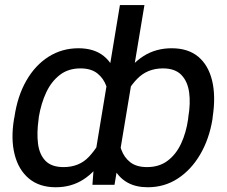

<svg xmlns="http://www.w3.org/2000/svg" viewBox="-20 -748 918 777"><path d="M840.8 -275.4 839.8 -265.6Q826.7 -185.5 790.3 -123.3Q753.9 -61 699.7 -25.6Q645.5 9.8 578.1 9.8Q531.2 9.8 498 -8.1Q464.8 -25.9 444.6 -60.1Q424.3 -94.2 416.7 -143.6Q409.2 -192.9 414.1 -255.9L419.9 -287.1Q440.9 -371.1 476.1 -430.4Q511.2 -489.7 561 -521.2Q610.8 -552.7 674.8 -552.7Q741.2 -552.7 782.2 -518.6Q823.2 -484.4 838.4 -421.9Q853.5 -359.4 840.8 -275.4ZM741.2 -265.6 742.2 -275.4Q751.5 -330.1 745.4 -374.3Q739.3 -418.5 713.9 -444.8Q688.5 -471.2 639.2 -471.2Q576.2 -471.2 534.9 -428.7Q493.7 -386.2 473.6 -326.7L455.6 -216.3Q459 -175.8 470.7 -143.1Q482.4 -110.4 507.6 -91.1Q532.7 -71.8 575.2 -71.8Q624 -71.8 658.2 -97.4Q692.4 -123 712.9 -167Q733.4 -210.9 741.2 -265.6ZM361.8 -102.5 465.3 -727.5H564.5L443.4 0H354ZM36.6 -265.6 38.6 -275.4Q50.8 -359.4 86.7 -421.9Q122.6 -484.4 176.8 -518.6Q231 -552.7 297.4 -552.7Q360.8 -552.7 399.9 -521.2Q439 -489.7 454.6 -430.2Q470.2 -370.6 463.4 -287.1L457.5 -255.9Q437 -171.9 401.9 -112.5Q366.7 -53.2 317.6 -21.7Q268.6 9.8 205.6 9.8Q139.2 9.8 96.9 -25.6Q54.7 -61 39.1 -123.3Q23.4 -185.5 36.6 -265.6ZM137.2 -275.4 136.2 -265.6Q128.4 -210.9 133.8 -167Q139.2 -123 163.8 -97.4Q188.5 -71.8 237.3 -71.8Q300.8 -71.8 340.1 -113.8Q379.4 -155.8 404.8 -216.3L422.9 -326.7Q422.4 -366.2 410.6 -398.9Q398.9 -431.6 373.5 -451.4Q348.1 -471.2 305.7 -471.2Q256.3 -471.2 222.2 -444.8Q188 -418.5 167.2 -374.3Q146.5 -330.1 137.2 -275.4Z"/></svg>

Font: Inter 28pt
Style: Italic
Weight: 400
Italic angle: -9.3988°
Designer: Rasmus Andersson
Foundry: rsms
Version: Version 4.001;git-66647c0bb